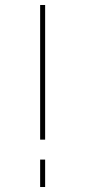

<svg xmlns="http://www.w3.org/2000/svg" viewBox="-20 -750 342 770"><path d="M141 -190V-730H161V-190ZM141 0V-110H161V0Z"/></svg>

Font: M PLUS 1p Thin
Style: Regular
Weight: 250
Version: Version 1.062